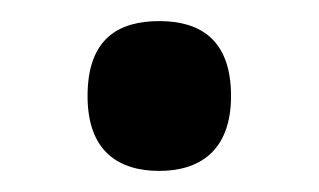

<svg xmlns="http://www.w3.org/2000/svg" viewBox="-20 -155 302 182"><path d="M131 7C168 7 199 -11 199 -64C199 -119 168 -135 131 -135C93 -135 63 -119 63 -64C63 -11 93 7 131 7Z"/></svg>

Font: Noto Serif Thai Medium
Style: Regular
Weight: 500
Designer: Monotype Design Team
Foundry: Monotype Imaging Inc.
Version: Version 1.901;PS 001.901;hotconv 1.0.88;makeotf.lib2.5.64775